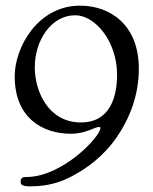

<svg xmlns="http://www.w3.org/2000/svg" viewBox="-20 -454 542 679"><path d="M32 -184C32 -35 133 19 230 19C285 19 313 -5 331 -5C334 -5 335 -3 335 -1C335 29 201 172 73 172C63 172 53 173 53 188C53 196 54 205 85 205C128 205 172 199 219 177C285 145 346 99 393 31C437 -33 471 -115 471 -211C471 -366 370 -434 263 -434C114 -434 32 -287 32 -184ZM103 -216C103 -311 161 -400 246 -400C317 -400 394 -307 394 -190C394 -116 372 -21 266 -21C151 -21 103 -131 103 -216Z"/></svg>

Font: OFL Sorts Mill Goudy
Style: Italic
Weight: 500
Italic angle: -6°
Version: Version 003.000